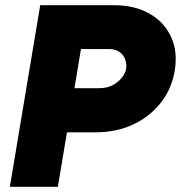

<svg xmlns="http://www.w3.org/2000/svg" viewBox="-20 -720 697 740"><path d="M18 0 135 -700H419Q499 -700 556 -667.5Q613 -635 639.5 -577.5Q666 -520 653 -445Q641 -376 599 -323Q557 -270 492.5 -240Q428 -210 349 -210H238L203 0ZM267 -380H361Q395 -380 418.5 -394Q442 -408 454.5 -427.5Q467 -447 467 -463Q467 -494 449 -512.5Q431 -531 398 -531H292Z"/></svg>

Font: Figtree Black
Style: Italic
Weight: 900
Italic angle: -9.5°
Foundry: Erik Kennedy
Version: Version 2.001;gftools[0.9.30]